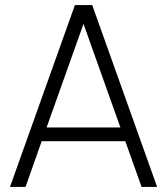

<svg xmlns="http://www.w3.org/2000/svg" viewBox="-20 -740 662 760"><path d="M345 -720H276.5L19.5 0H81L145 -181H476L540.5 0H602ZM164.5 -235.5 310.5 -645.5 456.5 -235.5Z"/></svg>

Font: Vela Sans Light
Style: Regular
Weight: 300
Designer: Principal design: Mikhail Sharanda - project Manrope.
Design modification: Ravid Balaliev
Foundry: Mikhail Sharanda
Version: Version 1.001